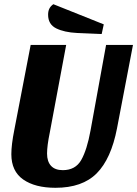

<svg xmlns="http://www.w3.org/2000/svg" viewBox="-20 -874 653 914"><path d="M244 20Q147 20 90.5 -19.5Q34 -59 34 -140Q34 -185 48 -255L126 -660H295L217 -243Q204 -180 204 -143Q204 -105 223 -84.5Q242 -64 279 -64Q339 -64 366.5 -112Q394 -160 411 -253L485 -660H613L537 -263Q509 -118 440.5 -49Q372 20 244 20ZM209 -804Q209 -821 215 -833Q221 -845 234 -854L474 -758L464 -712L347 -717Q286 -720 247.5 -739Q209 -758 209 -804Z"/></svg>

Font: Sansita
Style: Bold Italic
Weight: 700
Italic angle: -11°
Designer: Pablo Cosgaya
Foundry: Omnibus-Type
Version: Version 1.006